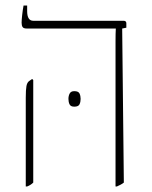

<svg xmlns="http://www.w3.org/2000/svg" viewBox="-20 -667 547 693"><path d="M397 6V-444Q397 -488 397 -517.5Q397 -547 398 -563V-564H77Q65 -564 61.5 -569.5Q58 -575 58 -585Q58 -594 60 -612.5Q62 -631 65 -647H78V-627Q78 -592 100 -592H426Q436 -592 436 -583V-567L421 -564L427 -8Q422 -4 415.5 -0.5Q409 3 402 6ZM73 6V-314Q73 -343 75.5 -356.5Q78 -370 86 -375L96 -382L100 -378V-8Q91 1 78 6ZM227 -310Q227 -321 231.5 -329.5Q236 -338 248 -338Q263 -338 267 -329.5Q271 -321 271 -310Q271 -299 267 -290.5Q263 -282 248 -282Q235 -282 231 -290.5Q227 -299 227 -310Z"/></svg>

Font: Noto Serif Hebrew SemiCondensed Thin
Style: Regular
Weight: 100
Width: 4
Designer: Monotype Design Team
Foundry: Monotype Imaging Inc.
Version: Version 2.004; ttfautohint (v1.8.4.7-5d5b)